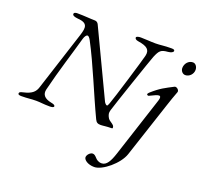

<svg xmlns="http://www.w3.org/2000/svg" viewBox="-163 -840 1392 1312"><g transform="rotate(20 533.0 -184.0)"><path d="M16 5C66 5 82 0 123 0C157 0 172 5 222 5C238 5 252 2 252 -6C252 -15 243 -19 223 -23C172 -33 152 -58 161 -96C196 -241 249 -406 276 -505C282 -527 293 -539 300 -539C307 -539 316 -530 324 -515C402 -369 479 -172 551 -21C561 0 572 5 593 5C610 5 633 0 670 0C674 0 678 0 678 -6C678 -19 670 -25 659 -33C648 -41 634 -47 626 -66C619 -82 616 -92 622 -113C635 -158 762 -531 772 -555C794 -607 804 -618 855 -622C878 -624 892 -633 892 -642C892 -650 885 -653 869 -653C812 -653 793 -647 754 -647C715 -647 683 -651 647 -651C631 -651 614 -647 614 -639C614 -630 621 -623 641 -620C705 -610 730 -591 719 -544C712 -513 617 -198 600 -155C594 -140 592 -135 587 -135C580 -135 570 -148 567 -154L338 -636C333 -646 323 -653 312 -653C278 -653 237 -658 183 -658C176 -658 158 -657 158 -644C158 -633 174 -627 197 -625C273 -620 271 -586 252 -526L113 -95C103 -63 84 -38 21 -24C-2 -19 -8 -15 -8 -6C-8 2 0 5 16 5ZM1019 -513C1049 -513 1074 -540 1074 -570C1074 -591 1061 -613 1040 -613C1008 -613 984 -584 984 -552C984 -532 999 -513 1019 -513ZM649 290C709 290 813 203 838 128L971 -275C984 -314 996 -350 1010 -386C1014 -398 999 -415 984 -415C982 -415 981 -415 979 -414C920 -383 888 -369 829 -316C822 -309 820 -306 820 -301C820 -297 826 -294 830 -294C832 -294 833 -295 834 -295C864 -310 888 -321 899 -321C911 -321 914 -310 907 -288L764 151C745 209 724 249 688 249C665 249 651 238 641 227C631 216 622 207 610 207C591 207 571 230 571 247C571 266 602 290 649 290Z"/></g></svg>

Font: EB Garamond
Style: Italic
Weight: 400
Italic angle: -17.2°
Designer: Georg Duffner and Octavio Pardo
Foundry: Georg Duffner
Version: Version 1.000;PS 001.000;hotconv 1.0.88;makeotf.lib2.5.64775